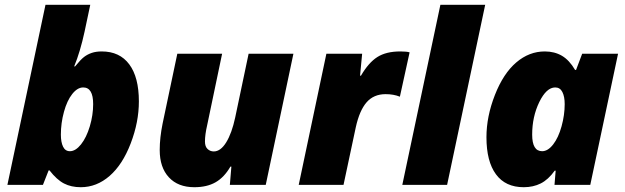

<svg xmlns="http://www.w3.org/2000/svg" viewBox="-20 -780 2638 810"><path d="M320.8 9.8Q280.3 9.8 250 -5.9Q219.7 -21.5 189 -61H185.1L161.1 0H11.2L171.9 -759.8H360.8L336.9 -647Q318.4 -561.5 293 -500H296.9Q320.3 -528.8 334.7 -539.8Q349.1 -550.8 367.2 -556.9Q385.3 -563 409.2 -563Q484.9 -563 525.4 -508.5Q565.9 -454.1 565.9 -352.1Q565.9 -265.1 531.5 -175.3Q497.1 -85.4 442.4 -37.8Q387.7 9.8 320.8 9.8ZM331.1 -411.1Q306.6 -411.1 284.7 -383.3Q262.7 -355.5 249.8 -308.1Q236.8 -260.7 236.8 -211.9Q236.8 -180.2 246.1 -161.1Q255.4 -142.1 274.9 -142.1Q298.8 -142.1 321.8 -170.9Q344.7 -199.7 358.9 -247.1Q373 -294.4 373 -340.8Q373 -411.1 331.1 -411.1Z M844.7 -183.1Q844.7 -161.6 855.7 -151.4Q866.7 -141.1 881.8 -141.1Q910.6 -141.1 934.3 -179.4Q958 -217.8 972.2 -284.2L1028.8 -553.2H1217.8L1101.1 0H949.7L956.1 -77.1H952.1Q925.8 -31.7 889.4 -11Q853 9.8 799.8 9.8Q731 9.8 692.4 -32Q653.8 -73.7 653.8 -147Q653.8 -198.7 666 -258.8L728 -553.2H917L854 -252Q844.7 -211.9 844.7 -183.1Z M1668.9 -563Q1696.3 -563 1708 -559.1L1667 -372.1Q1640.6 -382.8 1606.9 -382.8Q1556.6 -382.8 1526.6 -348.4Q1496.6 -314 1481 -243.2L1429.2 0H1240.2L1356.9 -553.2H1507.8L1499 -460.9H1502.9Q1534.7 -515.6 1571.8 -539.3Q1608.9 -563 1668.9 -563Z M1866.2 0H1677.2L1837.9 -759.8H2026.9Z M2267.1 -142.1Q2291.5 -142.1 2313.7 -170.7Q2335.9 -199.2 2349.1 -247.1Q2362.3 -294.9 2362.3 -340.8Q2362.3 -372.6 2352.5 -391.8Q2342.8 -411.1 2322.3 -411.1Q2285.2 -411.1 2255.1 -349.4Q2225.1 -287.6 2225.1 -211.9Q2225.1 -142.1 2267.1 -142.1ZM2470.2 0H2319.3L2324.2 -60.1H2320.3Q2293 -22 2261.2 -6.1Q2229.5 9.8 2189.5 9.8Q2112.3 9.8 2072.3 -44.7Q2032.2 -99.1 2032.2 -201.2Q2032.2 -288.6 2067.9 -379.4Q2103.5 -470.2 2158 -516.6Q2212.4 -563 2278.3 -563Q2319.3 -563 2350.6 -544.7Q2381.8 -526.4 2406.2 -484.9H2410.2L2436 -553.2H2587.4Z"/></svg>

Font: Open Sans Extrabold
Style: Italic
Weight: 800
Italic angle: -12°
Foundry: Ascender Corporation
Version: Version 1.10